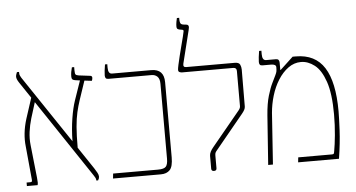

<svg xmlns="http://www.w3.org/2000/svg" viewBox="-56 -976 2015 1086"><g transform="rotate(-5 951.0 -433.0)"><path d="M55 0V-20H76Q83 -20 85 -23Q87 -26 86 -35L68 -225Q64 -260 68 -298.5Q72 -337 85 -379L123 -496L62 -587Q48 -608 48 -621Q48 -627 50 -633.5Q52 -640 55 -647H67V-641Q67 -631 70.5 -625Q74 -619 77 -613L334 -230Q335 -299 344.5 -358.5Q354 -418 368 -459L406 -569L378 -573Q367 -575 363 -579.5Q359 -584 359 -596Q359 -608 361 -620.5Q363 -633 367 -647H380V-629Q380 -610 384 -605Q388 -600 401 -598L466 -590Q477 -589 477 -578Q477 -570 473 -561L431 -566L395 -459Q384 -426 376 -391.5Q368 -357 364 -309.5Q360 -262 360 -191L443 -67Q452 -53 459 -40.5Q466 -28 466 -17Q466 -8 459 3H449Q449 -6 445.5 -12.5Q442 -19 436 -28L141 -469L113 -379Q102 -342 97 -304Q92 -266 96 -230L116 -43Q118 -21 118 -14.5Q118 -8 116 0Z M544 0 547 -28H802Q836 -28 847 -40.5Q858 -53 858 -85V-510Q858 -539 845 -551.5Q832 -564 812 -564H567Q556 -564 552 -569.5Q548 -575 548 -585Q548 -594 550 -612.5Q552 -631 555 -647H568V-627Q568 -592 590 -592H813Q885 -592 885 -517V-91Q885 -38 867 -19Q849 0 816 0Z M1117 7Q1102 7 1102 -7V-80Q1102 -91 1108 -103Q1114 -115 1125 -128L1285 -322Q1295 -334 1295 -345V-545Q1295 -564 1276 -564H986Q979 -564 971.5 -567Q964 -570 964 -580Q964 -587 968.5 -608Q973 -629 980 -657.5Q987 -686 994.5 -714.5Q1002 -743 1007.5 -765Q1013 -787 1014 -794Q1016 -802 1008 -804L991 -807Q983 -809 979.5 -812.5Q976 -816 976 -826Q976 -837 978.5 -852Q981 -867 983 -873H996V-862Q996 -853 999 -844Q1002 -835 1016 -833L1033 -831Q1042 -830 1045 -823Q1048 -816 1043 -798L997 -613Q992 -592 1011 -592H1287Q1311 -592 1317 -578.5Q1323 -565 1323 -551L1322 -341Q1322 -332 1317 -322.5Q1312 -313 1303 -302L1146 -111Q1138 -102 1135 -96Q1132 -90 1132 -80V-7Q1132 7 1117 7Z M1425 0 1445 -280Q1450 -346 1463 -390Q1476 -434 1489.5 -461Q1503 -488 1509 -501Q1516 -515 1517.5 -523.5Q1519 -532 1519 -547Q1519 -564 1490 -564H1442Q1431 -564 1427 -569.5Q1423 -575 1423 -585Q1423 -594 1425 -612.5Q1427 -631 1430 -647H1443V-627Q1443 -592 1465 -592H1521Q1540 -592 1540 -571V-530L1542 -529L1616 -598H1634Q1744 -598 1796 -516Q1848 -434 1848 -268Q1848 -232 1844.5 -160.5Q1841 -89 1827 0H1595L1598 -28H1789Q1798 -28 1800 -31Q1802 -34 1804 -47Q1810 -79 1815.5 -135Q1821 -191 1821 -252Q1821 -371 1797.5 -439Q1774 -507 1737 -535.5Q1700 -564 1660 -564Q1621 -564 1588 -540Q1555 -516 1530 -476.5Q1505 -437 1490.5 -388.5Q1476 -340 1472 -291L1452 0Z"/></g></svg>

Font: Noto Serif Hebrew SemiCondensed Thin
Style: Regular
Weight: 100
Width: 4
Designer: Monotype Design Team
Foundry: Monotype Imaging Inc.
Version: Version 2.004; ttfautohint (v1.8.4.7-5d5b)